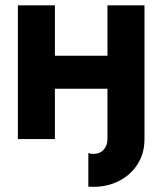

<svg xmlns="http://www.w3.org/2000/svg" viewBox="-20 -528 616 729"><path d="M528.6 0Q528.6 54.2 502.6 95.1Q476.7 135.9 432.6 158.7Q388.6 181.4 334.6 181.4Q329.8 181.4 325 181.2Q320.2 181.1 315.4 180.6V53.2Q323.7 56.4 334.6 56.4Q359 56.4 373.5 40.5Q388 24.5 388 0V-191.2H188.5V0H47.9V-507.8H188.5V-316.4H388V-507.8H528.6Z"/></svg>

Font: Giphurs SC
Style: Regular
Weight: 400
Version: Version 0.920